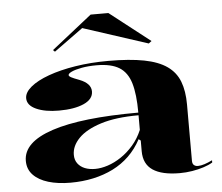

<svg xmlns="http://www.w3.org/2000/svg" viewBox="-52 -788 996 862"><g transform="rotate(-5 445.5 -357.0)"><path d="M448 -515Q544 -515 608.5 -502.5Q673 -490 711.5 -463Q750 -436 766.5 -393Q783 -350 783 -289V-35Q783 -22 790 -16Q797 -10 808 -10Q821 -10 838 -15.5Q855 -21 873 -30V-20Q857 -10 832.5 -2Q808 6 780 10.5Q752 15 724 15Q644 15 603 -12.5Q562 -40 562 -98Q562 -114 562 -121.5Q562 -129 562 -134.5Q562 -140 562 -146L553 -153Q530 -110 497.5 -78.5Q465 -47 424 -26.5Q383 -6 334.5 4.5Q286 15 232 15Q175 15 132 2Q89 -11 64.5 -36.5Q40 -62 40 -100Q40 -184 172.5 -228Q305 -272 562 -272Q562 -355 547 -405Q532 -455 495.5 -477.5Q459 -500 394 -500Q356 -500 326.5 -494.5Q297 -489 281 -481.5Q265 -474 265 -467Q265 -462 275 -456.5Q285 -451 312 -441Q363 -421 363 -385Q363 -350 320.5 -331Q278 -312 208 -312Q146 -312 106 -330Q66 -348 66 -380Q66 -406 95.5 -430.5Q125 -455 177.5 -474Q230 -493 299 -504Q368 -515 448 -515ZM562 -260Q459 -260 391.5 -238.5Q324 -217 290.5 -182.5Q257 -148 257 -108Q257 -85 269 -69Q281 -53 301 -45Q321 -37 347 -37Q374 -37 404.5 -47Q435 -57 465 -77Q495 -97 520.5 -126.5Q546 -156 562 -194ZM213 -577 205 -585 387 -729H467L649 -587L636 -577L344 -672Z"/></g></svg>

Font: Kalnia SemiExpanded Medium
Style: Regular
Weight: 500
Width: 6
Designer: Frida Medrano
Foundry: Frida Medrano
Version: Version 1.105